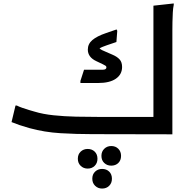

<svg xmlns="http://www.w3.org/2000/svg" viewBox="-20 -779 1113 1115"><path d="M981 1 515 0Q423 0 331 -5.5Q239 -11 151 -35Q122 -43 94 -52.5Q66 -62 47 -70L70 -166H78Q89 -160 109 -153Q129 -146 149 -140Q169 -134 180 -131Q229 -116 291.5 -109.5Q354 -103 422 -101.5Q490 -100 555 -100H871V-746L989 -759V-751Q985 -733 983.5 -706Q982 -679 981.5 -651Q981 -623 981 -603ZM634 -461Q660 -450 674.5 -434Q689 -418 689 -390Q689 -347 653 -322Q617 -297 550 -297H447V-309L468 -374H576Q598 -374 598 -388Q598 -394 592.5 -397.5Q587 -401 577 -406L539 -424Q490 -447 490 -491Q490 -524 516.5 -546.5Q543 -569 596 -587L657 -608L661 -600L656 -535L600 -516Q586 -511 576 -507Q566 -503 558 -498Q563 -493 572.5 -488Q582 -483 595 -478ZM569 126Q569 101 585.5 85Q602 69 626 69Q651 69 667 85Q683 101 683 126Q683 152 667 167.5Q651 183 626 183Q602 183 585.5 167.5Q569 152 569 126ZM432 143Q432 117 448.5 101.5Q465 86 489 86Q514 86 530 101.5Q546 117 546 143Q546 168 530 184Q514 200 489 200Q465 200 448.5 184Q432 168 432 143ZM516 259Q516 233 532.5 217.5Q549 202 573 202Q598 202 614 217.5Q630 233 630 259Q630 284 614 300Q598 316 573 316Q549 316 532.5 300Q516 284 516 259Z"/></svg>

Font: Kufam Medium
Style: Regular
Weight: 500
Designer: Wael Morcos, Artur Schmal
Foundry: Original Type
Version: Version 1.300; ttfautohint (v1.8.3)